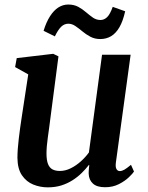

<svg xmlns="http://www.w3.org/2000/svg" viewBox="-20 -796 635 826"><path d="M185.5 10Q153 10 123.2 -2Q93.5 -14 74.5 -41.8Q55.5 -69.5 55 -117Q55 -134.5 56.5 -155.5Q58 -176.5 60.8 -199.8Q63.5 -223 66.8 -246.8Q70 -270.5 73.5 -292.5L101.5 -476L45 -507.5L52 -546L209 -564.5L231.5 -553.5L197 -289Q194.5 -268 191.5 -246.5Q188.5 -225 185.8 -205.2Q183 -185.5 181.5 -167.8Q180 -150 180 -136Q180 -107 186.5 -90.5Q193 -74 206 -67.2Q219 -60.5 237.5 -60.5Q261 -60.5 284.2 -72Q307.5 -83.5 327.8 -101.8Q348 -120 362.5 -140L419 -560.5H542L478.5 -96.5Q476 -77.5 481 -68.8Q486 -60 495.5 -60Q504.5 -60 515 -66Q525.5 -72 543.5 -87L556.5 -58Q551.5 -50 534.8 -33.8Q518 -17.5 491.8 -4Q465.5 9.5 432 9.5Q397 9.5 379.8 -6.2Q362.5 -22 361.5 -48.5Q361.5 -51 361.5 -55.2Q361.5 -59.5 362 -64.8Q362.5 -70 363 -75.5Q363.5 -81 364 -85.5L362.5 -86.5Q349 -69 331.5 -51.8Q314 -34.5 292 -20.5Q270 -6.5 243.8 1.8Q217.5 10 185.5 10ZM167.5 -663.5Q179 -701 195.2 -726.2Q211.5 -751.5 231.2 -764Q251 -776.5 273.5 -776.5Q298.5 -776.5 316.8 -766.5Q335 -756.5 350 -743.5Q365 -730.5 379.8 -720.2Q394.5 -710 412.5 -710Q428 -710 440.8 -722.2Q453.5 -734.5 465 -766.5L518.5 -747.5Q509 -705 493.8 -678.8Q478.5 -652.5 457.8 -640.2Q437 -628 411.5 -628Q387.5 -628 368.8 -638Q350 -648 334.5 -661Q319 -674 304.2 -684Q289.5 -694 274 -694Q256.5 -694 243 -680.8Q229.5 -667.5 216 -639.5Z"/></svg>

Font: Merriweather 24pt SemiBold
Style: Italic
Weight: 600
Italic angle: -7.8°
Version: Version 2.101